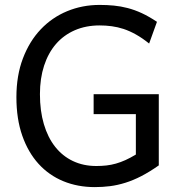

<svg xmlns="http://www.w3.org/2000/svg" viewBox="-20 -745 733 777"><path d="M622.6 -75.7Q585 -49.3 551.8 -32.2Q518.6 -15.1 487.3 -5.4Q456.1 4.4 425.8 8.3Q395.5 12.2 363.8 12.2Q294.4 12.2 236.3 -11.7Q178.2 -35.6 136 -82Q93.8 -128.4 70.1 -196Q46.4 -263.7 46.4 -351.6Q46.4 -439.5 72.8 -508.8Q99.1 -578.1 144.8 -626.2Q190.4 -674.3 251.7 -699.7Q313 -725.1 383.3 -725.1Q413.1 -725.1 440.9 -722.4Q468.8 -719.7 496.8 -712.4Q524.9 -705.1 554 -691.7Q583 -678.2 615.2 -656.7L583.5 -568.8Q556.2 -590.8 530.5 -605.2Q504.9 -619.6 480.5 -627.7Q456.1 -635.7 431.9 -638.9Q407.7 -642.1 383.3 -642.1Q327.6 -642.1 282.7 -622.6Q237.8 -603 206.5 -566.9Q175.3 -530.8 158.4 -479.2Q141.6 -427.7 141.6 -363.8Q141.6 -296.4 157.5 -242.7Q173.3 -189 203.1 -151.1Q232.9 -113.3 275.1 -93.3Q317.4 -73.2 369.6 -73.2Q391.6 -73.2 410.9 -75.4Q430.2 -77.6 449.2 -83Q468.3 -88.4 487.8 -97.2Q507.3 -106 529.8 -119.6V-283.2H358.9V-363.8H622.6Z"/></svg>

Font: Andika FrenchTight
Style: Regular
Weight: 400
Designer: Victor Gaultney, Annie Olsen, Julie Remington, Don Collingsworth, Eric Hays, Becca Hirsbrunner
Foundry: SIL International
Version: Version 5.000 ; Dig1 Dig4Opn Dig7 LnSpcTght